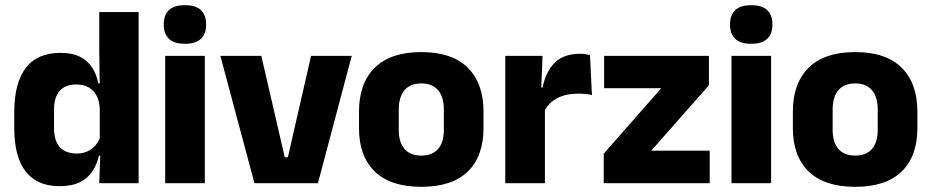

<svg xmlns="http://www.w3.org/2000/svg" viewBox="-20 -707 3594 741"><path d="M209.5 11.5Q123.5 11.5 79.2 -45Q35 -101.5 35 -213V-273.5Q35 -387 79.5 -445Q124 -503 214 -503Q258 -503 287.5 -488.5Q317 -474 334.8 -447.5Q352.5 -421 359.5 -385H401L365 -286Q364 -316.5 353 -337.5Q342 -358.5 322.2 -369.8Q302.5 -381 274.5 -381Q232.5 -381 210.5 -356.5Q188.5 -332 188.5 -283V-212.5Q188.5 -164 210.8 -139.2Q233 -114.5 276.5 -114.5Q299.5 -114.5 317.8 -123Q336 -131.5 348.8 -146.5Q361.5 -161.5 367.5 -180.5L405 -106.5H362Q354.5 -73.5 337 -46.5Q319.5 -19.5 288.5 -4Q257.5 11.5 209.5 11.5ZM363 0 367.5 -124.5 365 -150.5V-349.5V-371L363 -513.5V-660.5H515V0Z M617.5 0V-491.5H770.5V0ZM694 -538Q651 -538 631.5 -557.8Q612 -577.5 612 -611V-614.5Q612 -648 631.5 -667.5Q651 -687 694 -687Q736 -687 755.8 -667.5Q775.5 -648 775.5 -614.5V-611Q775.5 -577 755.8 -557.5Q736 -538 694 -538Z M1091 -100 1180.5 -491.5H1337.5L1207 0H962L830.5 -491.5H988.5L1079 -100Z M1606 14Q1487 14 1426.2 -45.2Q1365.5 -104.5 1365.5 -212V-276.5Q1365.5 -385.5 1426.5 -445.8Q1487.5 -506 1606 -506Q1724.5 -506 1785.2 -445.8Q1846 -385.5 1846 -276.5V-212Q1846 -104.5 1785.5 -45.2Q1725 14 1606 14ZM1606 -106.5Q1648.5 -106.5 1670.8 -132.2Q1693 -158 1693 -205.5V-283Q1693 -333 1670.8 -359Q1648.5 -385 1606 -385Q1563.5 -385 1541.2 -359Q1519 -333 1519 -283V-205.5Q1519 -158 1541.2 -132.2Q1563.5 -106.5 1606 -106.5Z M2080 -276 2038 -369H2074Q2086 -430 2120.8 -464.8Q2155.5 -499.5 2219 -499.5Q2230 -499.5 2239.2 -498Q2248.5 -496.5 2257 -494.5L2264.5 -340Q2254 -343 2240 -344.2Q2226 -345.5 2211.5 -345.5Q2162.5 -345.5 2129 -327.2Q2095.5 -309 2080 -276ZM1930 0V-491.5H2074L2067.5 -334.5L2083 -332.5V0Z M2719 -125.5V0H2310V-114L2532 -366.5H2311.5V-491.5H2716V-378L2493.5 -125.5Z M2803 0V-491.5H2956V0ZM2879.5 -538Q2836.5 -538 2817 -557.8Q2797.5 -577.5 2797.5 -611V-614.5Q2797.5 -648 2817 -667.5Q2836.5 -687 2879.5 -687Q2921.5 -687 2941.2 -667.5Q2961 -648 2961 -614.5V-611Q2961 -577 2941.2 -557.5Q2921.5 -538 2879.5 -538Z M3280.5 14Q3161.5 14 3100.8 -45.2Q3040 -104.5 3040 -212V-276.5Q3040 -385.5 3101 -445.8Q3162 -506 3280.5 -506Q3399 -506 3459.8 -445.8Q3520.5 -385.5 3520.5 -276.5V-212Q3520.5 -104.5 3460 -45.2Q3399.5 14 3280.5 14ZM3280.5 -106.5Q3323 -106.5 3345.2 -132.2Q3367.5 -158 3367.5 -205.5V-283Q3367.5 -333 3345.2 -359Q3323 -385 3280.5 -385Q3238 -385 3215.8 -359Q3193.5 -333 3193.5 -283V-205.5Q3193.5 -158 3215.8 -132.2Q3238 -106.5 3280.5 -106.5Z"/></svg>

Font: Anek Gujarati Medium
Style: Bold
Weight: 700
Version: Version 1.003